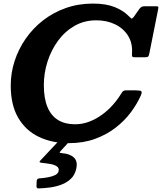

<svg xmlns="http://www.w3.org/2000/svg" viewBox="-20 -785 905 1073"><path d="M184 253.5Q182.5 268.5 196 268Q225.5 267 258.8 262.8Q292 258.5 322.8 247Q353.5 235.5 376 214.2Q398.5 193 406 158.5Q415.5 116.5 393.2 95.5Q371 74.5 327 71Q314 70 313.5 67.5Q313 65 321 56.5L366 7.5Q371.5 1.5 368.8 -0.5Q366 -2.5 354.5 -2.5H324Q313 -2.5 308.5 2.5L206.5 111Q200 117.5 201.5 120.8Q203 124 217 125.5Q239 127.5 261.5 131.5Q284 135.5 297.8 144.8Q311.5 154 307.5 171.5Q304 186 287 194Q270 202 247 206Q224 210 203.5 211.5Q196 212 191.5 214.2Q187 216.5 185 225ZM767.5 -252.5Q774.5 -269.5 769.8 -274.8Q765 -280 740.5 -280H687Q671.5 -280 666 -273.8Q660.5 -267.5 655 -258Q635.5 -226.5 608.5 -196.5Q581.5 -166.5 548.5 -142.8Q515.5 -119 477.8 -104.8Q440 -90.5 398.5 -90.5Q344 -90.5 305.2 -113.8Q266.5 -137 245.8 -185.5Q225 -234 225 -310Q225 -375.5 245.2 -439.8Q265.5 -504 303.8 -556.5Q342 -609 396.2 -640.2Q450.5 -671.5 518 -671.5Q577 -671.5 623.8 -648.8Q670.5 -626 696.5 -583.8Q722.5 -541.5 717.5 -482.5Q717 -471.5 719.8 -468.2Q722.5 -465 736 -465H790Q805 -465 808.5 -469.5Q812 -474 814.5 -486L864 -734Q866 -744.5 864.2 -747.2Q862.5 -750 850.5 -750H788.5Q775.5 -750 770.2 -746.2Q765 -742.5 759.5 -736L727.5 -690.5Q717 -678.5 714 -681.5Q711 -684.5 700 -694.5Q669.5 -726 620.8 -745.5Q572 -765 500 -765Q418 -765 347.5 -740Q277 -715 220.2 -670.8Q163.5 -626.5 123.2 -568.2Q83 -510 61.5 -443.5Q40 -377 40 -307.5Q40 -197.5 82.2 -126Q124.5 -54.5 197.8 -19.8Q271 15 365 15Q445.5 15 510.8 -8.8Q576 -32.5 626.2 -71.5Q676.5 -110.5 711.8 -158Q747 -205.5 767.5 -252.5Z"/></svg>

Font: Besley
Style: Bold Italic
Weight: 700
Italic angle: -13°
Designer: Owen Earl
Foundry: indestructible type*
Version: Version 2.001